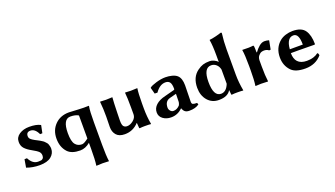

<svg xmlns="http://www.w3.org/2000/svg" viewBox="-76 -1317 3783 2170"><g transform="rotate(-20 1816.0 -231.5)"><path d="M54.2 -112.8 84 -113.8Q125 -33.7 190.9 -34.2Q213.9 -34.2 226.3 -36.1Q238.8 -38.1 249.3 -49.6Q259.8 -61 259.8 -83Q259.8 -111.8 241 -130.9Q222.2 -149.9 165 -181.2Q114.3 -209 86.7 -239.5Q59.1 -270 59.1 -317.9Q59.1 -374 108.2 -406.5Q157.2 -439 228 -439Q314 -439 360.8 -413.1L362.8 -410.2L344.2 -319.8L316.9 -318.8Q281.7 -394 226.1 -394Q177.2 -394 176.8 -345.2Q176.8 -323.2 191.9 -308.6Q207 -293.9 236.8 -277.8Q240.7 -275.9 262.9 -264.4Q285.2 -252.9 290 -250Q294.9 -247.1 312.5 -236.1Q330.1 -225.1 335.4 -219Q340.8 -212.9 352.3 -200.9Q363.8 -189 367.4 -178.5Q371.1 -168 375 -153.6Q378.9 -139.2 378.9 -122.1Q378.9 -65.9 332.5 -28.1Q286.1 9.8 193.8 9.8Q110.8 9.8 38.1 -17.1Z M801.8 -367.2Q766.6 -389.2 705.1 -389.2Q615.2 -389.2 614.7 -222.2Q614.7 -123 643.8 -85.9Q672.9 -48.8 724.1 -48.8Q749 -48.8 801.8 -89.8ZM822.8 -433.1Q881.8 -429.2 942.9 -432.1L944.8 -429.2Q933.6 -368.2 934.1 -234.9V32.2Q934.1 165 943.8 231.9L941.9 234.9Q902.8 231.9 869.1 231.9L793 234.9L792 231.9Q801.8 168.9 801.8 32.2V-38.1Q744.6 9.8 681.2 9.8Q579.1 9.8 531.7 -41Q472.7 -105 473.1 -207Q473.1 -308.1 537.6 -373.5Q602.1 -439 706.1 -439Q733.9 -439 822.8 -433.1Z M1385.7 -64Q1316.9 10.3 1217.8 9.8Q1148.9 9.8 1116.2 -29.1Q1083.5 -67.9 1084.5 -126L1086.9 -249Q1087.9 -338.9 1078.6 -429.2L1080.6 -432.1Q1116.7 -429.2 1150.9 -429.2L1225.6 -432.1L1226.6 -429.2Q1221.7 -376 1218.8 -249L1216.8 -159.2Q1215.8 -103 1230.7 -85Q1245.6 -66.9 1273.4 -66.9Q1310.5 -66.9 1348.1 -97.4Q1385.7 -127.9 1385.7 -168.9V-249Q1385.7 -373 1378.9 -429.2L1380.9 -432.1Q1415 -429.2 1448.7 -429.2L1525.9 -432.1L1526.9 -429.2Q1518.1 -376 1517.6 -249V-191.9Q1517.6 -90.8 1534.7 0L1532.7 2.9Q1512.7 0 1459 0Q1424.3 0 1401.9 2.9Q1393.1 2.9 1392.6 0L1387.7 -64Z M1915.5 -222.2 1835.4 -201.2Q1772.5 -184.1 1772.5 -106.9Q1772.5 -85.9 1787.6 -67.9Q1802.7 -49.8 1824.7 -49.8Q1864.7 -49.8 1898.4 -84Q1903.3 -88.9 1908.4 -104Q1913.6 -119.1 1913.6 -128.9ZM2041.5 -80.1Q2041.5 -57.1 2054.9 -50.5Q2068.4 -43.9 2102.5 -43.9Q2110.4 -37.1 2112.3 -22.9Q2069.3 10.3 1993.7 9.8Q1961.4 9.8 1943.4 -3.7Q1925.3 -17.1 1914.6 -47.9H1912.6Q1854.5 10.3 1775.4 9.8Q1719.2 9.8 1679 -19.5Q1638.7 -48.8 1638.7 -98.1Q1638.7 -148.9 1679.2 -186Q1719.7 -223.1 1792.5 -240.2L1909.7 -271Q1915.5 -272.9 1915.5 -283.2Q1915.5 -339.4 1898.4 -362.1Q1881.3 -384.8 1846.7 -384.8Q1777.8 -384.8 1723.6 -306.2L1690.4 -307.1L1670.4 -381.8L1673.3 -386.2Q1693.4 -403.3 1753.9 -421.1Q1814.5 -439 1865.7 -439Q1905.8 -439 1944.6 -429Q1983.4 -418.9 2005.4 -398.9Q2045.4 -362.8 2045.4 -276.9Q2045.4 -273.9 2043.5 -185.5Q2041.5 -97.2 2041.5 -80.1Z M2493.2 -132.8V-303.2Q2485.4 -342.3 2459.2 -365.7Q2433.1 -389.2 2397.9 -389.2Q2306.2 -389.2 2306.2 -221.2Q2306.2 -48.3 2396 -47.9Q2460 -47.9 2493.2 -132.8ZM2493.2 -54.2Q2456.1 9.8 2350.1 9.8Q2267.1 9.8 2215.6 -50Q2164.1 -109.9 2164.1 -203.1Q2164.1 -330.1 2250 -392.6Q2285.2 -418.5 2317.6 -428.7Q2350.1 -439 2398.9 -439Q2421.9 -439 2450.4 -426Q2479 -413.1 2493.2 -394V-474.1Q2493.2 -595.2 2481 -662.1L2482.9 -665Q2510.7 -667 2557.9 -678.5Q2605 -689.9 2626 -698.2Q2637.2 -698.2 2637.2 -688Q2625 -591.8 2625 -500V-191.9Q2625 -102.1 2644 0L2642.1 2.9Q2622.1 0 2572.8 0Q2532.2 0 2509.3 2.9Q2500.5 2.9 2500 0L2495.1 -54.2Z M2936 -349.1Q2960 -384.3 2992.4 -411.6Q3024.9 -439 3057.1 -439Q3084 -439 3107.9 -432.1L3111.8 -428.2L3091.8 -325.2L3073.7 -323.2Q3049.8 -342.3 3016.1 -341.8Q3002.9 -341.8 2986.3 -336.9Q2969.7 -332 2950.9 -310.1Q2932.1 -288.1 2932.1 -252.9V-180.2Q2932.1 -71.3 2941.9 0L2939.9 2.9Q2892.1 0 2857.9 0L2791 2.9L2790 0Q2799.8 -67.9 2799.8 -180.2V-234.9Q2799.8 -367.7 2789.1 -429.2L2791 -432.1Q2876 -428.2 2919.9 -435.1Q2926.8 -435.1 2928.7 -424.8Q2931.6 -409.2 2931.6 -352.1Z M3296.9 -254.9H3453.1Q3453.1 -388.7 3388.2 -389.2Q3349.6 -389.2 3327.6 -358.9Q3301.8 -324.2 3296.9 -254.9ZM3572.3 -106.9Q3579.1 -106.9 3583.5 -96.9Q3587.9 -86.9 3587.9 -76.2Q3513.7 9.8 3390.1 9.8Q3272 9.8 3222.2 -42Q3159.2 -106.9 3159.2 -206.1Q3159.2 -321.8 3240.7 -389.2Q3269.5 -413.1 3311 -426Q3352.5 -439 3395 -439Q3502 -439 3543 -379.4Q3584 -319.8 3584 -213.9L3578.1 -208Q3492.2 -210 3392.6 -210H3293Q3293 -141.1 3326.2 -105Q3361.8 -65.9 3435.1 -65.9Q3521.5 -65.9 3572.3 -106.9Z"/></g></svg>

Font: Linux Biolinum
Style: Bold
Weight: 700
Designer: Philipp H. Poll
Foundry: Philipp H. Poll
Version: Version 1.3.2 ; ttfautohint (v0.9)